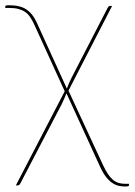

<svg xmlns="http://www.w3.org/2000/svg" viewBox="-20 -512 501 715"><path d="M227.5 -164.5Q223.5 -154.5 219 -144.2Q214.5 -134 210.5 -125.5L55.5 171.5Q54.5 173.5 52.2 176Q50 178.5 46 178.5H39L221 -172L106 -424Q99 -438.5 91.5 -449.5Q84 -460.5 73.2 -467.8Q62.5 -475 48 -478.8Q33.5 -482.5 13.5 -482.5H-0.5V-487.5Q-0.5 -489.5 1.5 -491Q3.5 -492.5 13.5 -492.5Q54.5 -492.5 77.8 -477.2Q101 -462 115.5 -431L229 -182Q237 -204 246.5 -222.5L381 -483Q382 -485 384.2 -487.5Q386.5 -490 390.5 -490H397.5L235 -174.5L364 103.5Q373 122.5 381.8 135.8Q390.5 149 400.2 157.2Q410 165.5 421.2 169Q432.5 172.5 446 172.5H460.5V177.5Q460.5 179.5 458.2 181Q456 182.5 446 182.5Q433.5 182.5 421.5 179.8Q409.5 177 397.8 169Q386 161 374.8 146.8Q363.5 132.5 353 109.5Z"/></svg>

Font: Lato Hairline
Style: Regular
Weight: 100
Designer: Lukasz Dziedzic
Foundry: tyPoland Lukasz Dziedzic
Version: Version 2.007; 2014-02-27